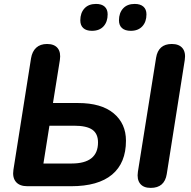

<svg xmlns="http://www.w3.org/2000/svg" viewBox="-20 -934 959 963"><path d="M47.3 -82.4 135.7 -641.8Q141.3 -675.9 161.6 -694.7Q182 -713.4 216.1 -713.4Q252.6 -713.4 269.4 -692.3Q286.1 -671.3 280.3 -633L245.7 -417.3H371.1Q488.1 -417.3 550 -365.7Q611.8 -314.1 611.8 -228.3Q611.8 -116.8 542.2 -58.4Q472.5 0 336.5 0H117.5Q78 0 59.8 -21.9Q41.5 -43.7 47.3 -82.4ZM471.6 -219.8Q471.6 -263.4 443.1 -283.4Q414.5 -303.5 351.4 -303.5H227.9L197.8 -113.9H339.1Q471.6 -113.9 471.6 -219.8ZM671.7 -72.8 762.9 -644.4Q768.3 -678.3 787.9 -695.9Q807.6 -713.4 841.7 -713.4Q878.2 -713.4 895.4 -692.3Q912.5 -671.3 906.7 -633L816.3 -60.6Q810.9 -26.7 790.9 -9.1Q770.8 8.4 735.9 8.4Q699.4 8.4 682.7 -13Q665.9 -34.5 671.7 -72.8ZM576.7 -832Q576.7 -869 597.4 -891.7Q618.1 -914.3 655.4 -914.3Q684 -914.3 699.3 -900.7Q714.6 -887.2 714.6 -861.9Q714.6 -824.7 693.9 -802.1Q673.2 -779.4 636 -779.4Q607.3 -779.4 592 -793.1Q576.7 -806.7 576.7 -832ZM382.8 -832Q382.8 -869 403.5 -891.7Q424.2 -914.3 461.5 -914.3Q490 -914.3 504.9 -900.7Q519.9 -887.2 519.9 -861.9Q519.9 -824.7 499.5 -802.1Q479 -779.4 440.9 -779.4Q412.9 -779.4 397.8 -793.1Q382.8 -806.7 382.8 -832Z"/></svg>

Font: SN Pro Thin
Style: Italic
Weight: 200
Italic angle: -9°
Designer: Tobias Whetton
Foundry: Supernotes
Version: Version 1.003;Glyphs 3.3 (3324)